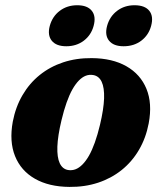

<svg xmlns="http://www.w3.org/2000/svg" viewBox="-20 -703 618 736"><path d="M331.7 -480.2Q410.7 -479.7 464.6 -449Q518.5 -418.3 541.4 -362.4Q564.4 -306.6 550 -230Q539.3 -173.8 512.7 -128.5Q486.1 -83.1 446.3 -51.2Q406.5 -19.3 355.8 -2.6Q305.1 14.1 246.1 13.5Q167.6 12.9 113.9 -17.8Q60.3 -48.4 37.7 -104.5Q15.1 -160.6 29 -236.7Q39.8 -293 66.3 -338.3Q92.7 -383.6 132.3 -415.5Q171.9 -447.4 222.4 -464.1Q272.9 -480.8 331.7 -480.2ZM240.8 -51.3Q255.4 -48.9 269.2 -54Q283 -59.2 296 -72.3Q309.1 -85.4 321.1 -106.3Q333 -127.2 343.6 -156.9Q354.2 -186.5 363.3 -224.6Q377.6 -284.9 379 -326Q380.3 -367.1 369.7 -389.5Q359.2 -411.8 337 -415.4Q322.5 -417.8 308.9 -412.7Q295.3 -407.5 282.4 -394.4Q269.5 -381.3 257.6 -360.4Q245.8 -339.5 235.3 -309.8Q224.8 -280.2 215.7 -242.1Q201.4 -182.2 199.9 -140.9Q198.5 -99.6 209 -77.3Q219.5 -55 240.8 -51.3ZM234.1 -525.7Q195.7 -525.7 178.5 -546.8Q161.3 -568 170.8 -603.7Q180.8 -640.3 209.2 -661.6Q237.5 -682.9 276 -682.9Q314.9 -682.9 331.9 -661.6Q348.9 -640.3 338.9 -603.7Q329.4 -568.4 301.2 -547Q273 -525.7 234.1 -525.7ZM453.8 -525.7Q415.4 -525.7 398.2 -546.8Q380.9 -568 390.5 -603.7Q400.5 -639.9 428.8 -661.4Q457.2 -682.9 495.6 -682.9Q535.3 -682.9 552.3 -661.6Q569.3 -640.3 559.3 -603.7Q549.8 -568.4 521.6 -547Q493.5 -525.7 453.8 -525.7Z"/></svg>

Font: Fraunces
Style: Italic
Weight: 900
Italic angle: -16°
Version: Version 1.000;[0bf87f6ff]